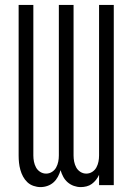

<svg xmlns="http://www.w3.org/2000/svg" viewBox="-20 -755 540 783"><path d="M145 8Q131 8 116.5 3Q102 -2 91.5 -12Q81 -22 74 -35Q67 -48 63 -62.5Q59 -77 57.5 -91.5Q56 -106 56 -121V-735H116V-121Q116 -108 118.5 -95.5Q121 -83 127 -72Q133 -61 144 -54Q155 -47 168 -47Q181 -47 192 -54Q203 -61 209 -72Q215 -83 217.5 -95.5Q220 -108 220 -121V-735H280V-121Q280 -108 282.5 -95.5Q285 -83 291 -72Q297 -61 308 -54Q319 -47 332 -47Q345 -47 356 -54Q367 -61 373 -72Q379 -83 381.5 -95.5Q384 -108 384 -121V-735H444V0H384V-42Q379 -31 371.5 -21.5Q364 -12 354.5 -5Q345 2 333 5Q321 8 309 8Q309 8 309 8Q309 8 309 8Q295 8 281 3Q267 -2 256 -11.5Q245 -21 238 -34Q231 -47 227 -61Q223 -47 216 -34Q209 -21 198.5 -11.5Q188 -2 174 3Q160 8 145 8Q145 8 145 8Q145 8 145 8Z"/></svg>

Font: Iosevka Term Light
Style: Regular
Weight: 300
Monospace: yes
Designer: Belleve Invis
Foundry: Belleve Invis
Version: Version 9.0.1; ttfautohint (v1.8.3)